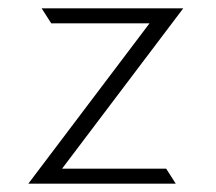

<svg xmlns="http://www.w3.org/2000/svg" viewBox="-20 -471 518 461"><path d="M48 -30H402L379 -66H129L420 -451H80L103 -415H339Z"/></svg>

Font: Charger Sport
Style: HLNrw
Weight: 100
Designer: Jasper
Foundry: Cannot Into Space Fonts
Version: Version 1.1